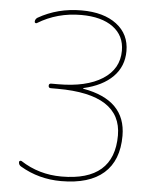

<svg xmlns="http://www.w3.org/2000/svg" viewBox="-53 -784 649 838"><g transform="rotate(5 271.0 -365.0)"><path d="M67 -38Q56 -44 56 -57Q56 -61 60 -62.5Q64 -64 67 -62Q147 -10 246 -10Q476 -10 476 -210Q476 -390 196 -390H166Q156 -390 156 -400Q156 -410 166 -410H196Q320 -410 390.5 -455Q461 -500 461 -580Q461 -646 410.5 -683Q360 -720 271 -720Q166 -720 81 -668Q78 -666 74.5 -667.5Q71 -669 71 -673Q71 -684 81 -691Q166 -740 271 -740Q368 -740 424.5 -697Q481 -654 481 -580Q481 -513 436 -467.5Q391 -422 308 -403Q307 -403 307 -401Q307 -400 308 -400Q496 -367 496 -210Q496 -102 432.5 -46Q369 10 246 10Q148 10 67 -38Z"/></g></svg>

Font: Rounded Mplus 1c Thin
Style: Regular
Weight: 250
Version: Version 1.059.20150529